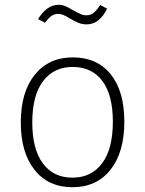

<svg xmlns="http://www.w3.org/2000/svg" viewBox="-20 -772 607 803"><path d="M500 -263Q500 -135 442 -62Q384 11 283 11Q182 11 124.5 -61.5Q67 -134 67 -260Q67 -387 125.5 -459.5Q184 -532 284 -532Q386 -532 443 -461.5Q500 -391 500 -263ZM115 -260Q115 -149 159 -89Q203 -29 283 -29Q362 -29 407 -89Q452 -149 452 -263Q452 -375 408 -433.5Q364 -492 284 -492Q205 -492 160 -432.5Q115 -373 115 -260ZM272 -695Q242 -714 225 -714Q208 -714 195.5 -705.5Q183 -697 168 -677L139 -692Q176 -752 225 -752Q240 -752 253 -746.5Q266 -741 286 -729Q304 -719 316.5 -713.5Q329 -708 342 -708Q358 -708 370.5 -717.5Q383 -727 399 -751L428 -736Q396 -670 342 -670Q324 -670 308 -676.5Q292 -683 272 -695Z"/></svg>

Font: FiraGO ExtraLight
Style: Regular
Weight: 200
Designer: bBox Type
Foundry: bBox Type GmbH
Version: Version 1.001